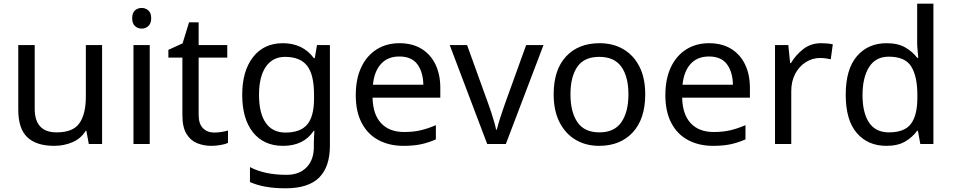

<svg xmlns="http://www.w3.org/2000/svg" viewBox="-20 -780 5161 1040"><path d="M533 -536V0H461L448 -71H444Q418 -29 372 -9.5Q326 10 274 10Q177 10 128 -36.5Q79 -83 79 -185V-536H168V-191Q168 -63 287 -63Q376 -63 410.5 -113Q445 -163 445 -257V-536Z M748 -737Q768 -737 783.5 -723.5Q799 -710 799 -681Q799 -653 783.5 -639Q768 -625 748 -625Q726 -625 711 -639Q696 -653 696 -681Q696 -710 711 -723.5Q726 -737 748 -737ZM791 -536V0H703V-536Z M1140 -62Q1160 -62 1181 -65.5Q1202 -69 1215 -73V-6Q1201 1 1175 5.5Q1149 10 1125 10Q1083 10 1047.5 -4.5Q1012 -19 990 -55Q968 -91 968 -156V-468H892V-510L969 -545L1004 -659H1056V-536H1211V-468H1056V-158Q1056 -109 1079.5 -85.5Q1103 -62 1140 -62Z M1512 -546Q1565 -546 1607.5 -526Q1650 -506 1680 -465H1685L1697 -536H1767V9Q1767 124 1708.5 182Q1650 240 1527 240Q1409 240 1334 206V125Q1413 167 1532 167Q1601 167 1640.5 126.5Q1680 86 1680 16V-5Q1680 -17 1681 -39.5Q1682 -62 1683 -71H1679Q1625 10 1513 10Q1409 10 1350.5 -63Q1292 -136 1292 -267Q1292 -395 1350.5 -470.5Q1409 -546 1512 -546ZM1524 -472Q1457 -472 1420 -418.5Q1383 -365 1383 -266Q1383 -167 1419.5 -114.5Q1456 -62 1526 -62Q1607 -62 1644 -105.5Q1681 -149 1681 -246V-267Q1681 -377 1643 -424.5Q1605 -472 1524 -472Z M2144 -546Q2213 -546 2262.5 -516Q2312 -486 2338.5 -431.5Q2365 -377 2365 -304V-251H1998Q2000 -160 2044.5 -112.5Q2089 -65 2169 -65Q2220 -65 2259.5 -74.5Q2299 -84 2341 -102V-25Q2300 -7 2260 1.5Q2220 10 2165 10Q2089 10 2030.5 -21Q1972 -52 1939.5 -113.5Q1907 -175 1907 -264Q1907 -352 1936.5 -415Q1966 -478 2019.5 -512Q2073 -546 2144 -546ZM2143 -474Q2080 -474 2043.5 -433.5Q2007 -393 2000 -321H2273Q2272 -389 2241 -431.5Q2210 -474 2143 -474Z M2619 0 2416 -536H2510L2624 -220Q2632 -198 2641 -171Q2650 -144 2657 -119.5Q2664 -95 2667 -78H2671Q2675 -95 2682.5 -120Q2690 -145 2699.5 -172Q2709 -199 2716 -220L2830 -536H2924L2720 0Z M3475 -269Q3475 -136 3407.5 -63Q3340 10 3225 10Q3154 10 3098.5 -22.5Q3043 -55 3011 -117.5Q2979 -180 2979 -269Q2979 -402 3046 -474Q3113 -546 3228 -546Q3301 -546 3356.5 -513.5Q3412 -481 3443.5 -419.5Q3475 -358 3475 -269ZM3070 -269Q3070 -174 3107.5 -118.5Q3145 -63 3227 -63Q3308 -63 3346 -118.5Q3384 -174 3384 -269Q3384 -364 3346 -418Q3308 -472 3226 -472Q3144 -472 3107 -418Q3070 -364 3070 -269Z M3821 -546Q3890 -546 3939.5 -516Q3989 -486 4015.5 -431.5Q4042 -377 4042 -304V-251H3675Q3677 -160 3721.5 -112.5Q3766 -65 3846 -65Q3897 -65 3936.5 -74.5Q3976 -84 4018 -102V-25Q3977 -7 3937 1.5Q3897 10 3842 10Q3766 10 3707.5 -21Q3649 -52 3616.5 -113.5Q3584 -175 3584 -264Q3584 -352 3613.5 -415Q3643 -478 3696.5 -512Q3750 -546 3821 -546ZM3820 -474Q3757 -474 3720.5 -433.5Q3684 -393 3677 -321H3950Q3949 -389 3918 -431.5Q3887 -474 3820 -474Z M4428 -546Q4443 -546 4460.5 -544.5Q4478 -543 4491 -540L4480 -459Q4467 -462 4451.5 -464Q4436 -466 4422 -466Q4381 -466 4345 -443.5Q4309 -421 4287.5 -380.5Q4266 -340 4266 -286V0H4178V-536H4250L4260 -438H4264Q4290 -482 4331 -514Q4372 -546 4428 -546Z M4781 10Q4681 10 4621 -59.5Q4561 -129 4561 -267Q4561 -405 4621.5 -475.5Q4682 -546 4782 -546Q4844 -546 4883.5 -523Q4923 -500 4948 -467H4954Q4953 -480 4950.5 -505.5Q4948 -531 4948 -546V-760H5036V0H4965L4952 -72H4948Q4924 -38 4884 -14Q4844 10 4781 10ZM4795 -63Q4880 -63 4914.5 -109.5Q4949 -156 4949 -250V-266Q4949 -366 4916 -419.5Q4883 -473 4794 -473Q4723 -473 4687.5 -416.5Q4652 -360 4652 -265Q4652 -169 4687.5 -116Q4723 -63 4795 -63Z"/></svg>

Font: Noto Sans Mayan Numerals
Style: Regular
Weight: 400
Designer: Monotype Design Team
Foundry: Monotype Imaging Inc.
Version: Version 2.001; ttfautohint (v1.8.4.7-5d5b)